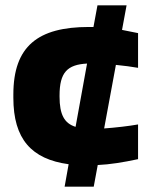

<svg xmlns="http://www.w3.org/2000/svg" viewBox="-20 -697 556 719"><path d="M30 -343V-331C30 -176 98 -101 237 -82L222 2H331L346 -79C391 -81 441 -89 497 -101V-231C464 -225 412 -219 370 -216L414 -454C444 -451 475 -447 497 -443V-573L437 -585L454 -677H345L330 -596H313C122 -596 30 -524 30 -343ZM203 -335V-339C203 -426 232 -455 306 -459L263 -222C221 -235 203 -268 203 -335Z"/></svg>

Font: LT Wave Black
Style: Regular
Weight: 900
Designer: Daniel Lyons
Version: Version 2.5 (Glyphs App)